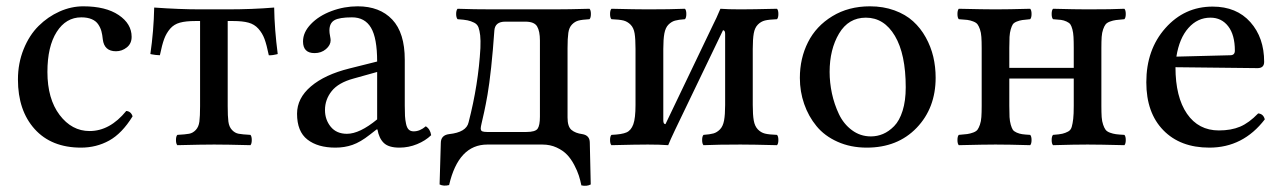

<svg xmlns="http://www.w3.org/2000/svg" viewBox="-20 -460 4084 611"><path d="M401.9 -89.8Q368.2 -35.2 327.4 -12.7Q286.6 9.8 237.8 9.8Q143.6 9.8 90.3 -49.3Q37.1 -108.4 37.1 -207Q37.1 -258.8 55.2 -303.5Q73.2 -348.1 102.8 -377.4Q132.3 -406.7 169.4 -423.3Q206.5 -439.9 245.1 -439.9Q316.4 -439.9 357.7 -412.1Q398.9 -384.3 398.9 -342.8Q398.9 -321.3 383.5 -309.1Q368.2 -296.9 349.1 -296.9Q311.5 -296.9 307.1 -335Q305.7 -349.6 302.7 -360.6Q299.8 -371.6 292.7 -382.3Q285.6 -393.1 272 -398.9Q258.3 -404.8 238.8 -404.8Q189.9 -404.8 160.4 -358.4Q130.9 -312 130.9 -231Q130.9 -145.5 169.7 -94.2Q208.5 -43 265.1 -43Q329.6 -43 381.8 -106.9Q397 -105.5 401.9 -89.8Z M616.7 -122.1V-393.1H601.6Q571.3 -393.1 552.5 -387.9Q533.7 -382.8 521.5 -368.7Q509.3 -354.5 502.4 -335.9Q495.6 -317.4 488.8 -284.2Q482.4 -284.2 474.9 -285.2Q467.3 -286.1 462.9 -287.1L458.5 -288.1Q469.2 -361.8 470.7 -436Q550.8 -430.2 618.7 -430.2H702.6Q783.7 -430.2 852.5 -436Q853.5 -367.2 863.8 -288.1Q862.3 -287.6 859.4 -286.9Q856.4 -286.1 848.9 -284.9Q841.3 -283.7 835.4 -284.2Q828.6 -317.4 821.8 -335.9Q814.9 -354.5 802.2 -368.7Q789.6 -382.8 770.8 -387.9Q752 -393.1 721.7 -393.1H704.6V-122.1Q704.6 -89.8 706.8 -73Q709 -56.2 718.3 -46.4Q727.5 -36.6 739.3 -34.4Q751 -32.2 776.9 -30.8Q781.2 -26.4 781.2 -14.4Q781.2 -2.4 776.9 2Q700.7 0 661.6 0Q624.5 0 544.4 2Q540 -2.4 540 -14.4Q540 -26.4 544.4 -30.8Q570.3 -32.2 582 -34.4Q593.8 -36.6 603 -46.4Q612.3 -56.2 614.5 -73Q616.7 -89.8 616.7 -122.1Z M1180.2 -80.1V-231L1105 -210Q1056.6 -196.8 1035.4 -169.9Q1014.2 -143.1 1014.2 -109.9Q1014.2 -79.1 1032.5 -56.6Q1050.8 -34.2 1084 -34.2Q1124.5 -34.2 1180.2 -80.1ZM1181.2 -47.9H1178.2L1156.2 -30.8Q1127 -7.8 1101.8 1Q1076.7 9.8 1047.4 9.8Q991.2 9.8 958.3 -15.9Q925.3 -41.5 925.3 -98.1Q925.3 -147.5 969.5 -185.1Q1013.7 -222.7 1092.3 -242.2L1180.2 -264.2Q1180.2 -338.9 1160.6 -371.8Q1141.1 -404.8 1100.1 -404.8Q1059.6 -404.8 1043.9 -395.5Q1028.3 -386.2 1028.3 -362.8Q1028.3 -355.5 1030.3 -345.7Q1032.2 -335.9 1032.2 -332Q1032.2 -316.4 1017.3 -303.7Q1002.4 -291 981 -291Q944.3 -291 944.3 -328.1Q944.3 -357.4 969.5 -383.5Q994.6 -409.7 1034.9 -424.8Q1075.2 -439.9 1118.2 -439.9Q1188.5 -439.9 1228.3 -397.7Q1268.1 -355.5 1268.1 -270V-124Q1268.1 -103 1268.8 -90.8Q1269.5 -78.6 1272.2 -65.9Q1274.9 -53.2 1280.8 -47.6Q1286.6 -42 1296.4 -42Q1316.4 -42 1335 -58.1Q1349.1 -49.3 1352.1 -29.8Q1334 -12.2 1307.1 -1.2Q1280.3 9.8 1251 9.8Q1216.8 9.8 1201.4 -5.1Q1186 -20 1181.2 -47.9Z M1509.8 -51.8Q1509.8 -43.9 1514.9 -42Q1520 -40 1530.8 -40H1654.8Q1683.6 -40 1690.9 -50.5Q1698.2 -61 1698.2 -88.9V-331.1Q1698.2 -360.8 1689.2 -376Q1680.2 -391.1 1651.9 -391.1H1587.9Q1555.2 -391.1 1553.2 -362.8Q1548.8 -299.3 1543 -245.4Q1537.1 -191.4 1531.5 -159.2Q1525.9 -127 1520.8 -103.8Q1515.6 -80.6 1512.7 -68.1Q1509.8 -55.7 1509.8 -51.8ZM1378.9 127 1382.8 -4.9Q1382.8 -29.8 1409.2 -33.2Q1464.4 -39.1 1471.2 -70.8Q1502.4 -191.4 1508.8 -307.1Q1509.8 -332 1508.1 -347.4Q1506.3 -362.8 1502.7 -372.8Q1499 -382.8 1488.8 -387.9Q1478.5 -393.1 1467.8 -395.3Q1457 -397.5 1436 -398.9Q1431.6 -404.3 1431.6 -415.5Q1431.6 -426.8 1436 -432.1Q1485.8 -430.2 1550.8 -430.2H1742.2Q1789.6 -430.2 1856 -432.1Q1860.4 -427.7 1860.4 -415.5Q1860.4 -403.3 1856 -398.9Q1832 -397.5 1820.8 -394.5Q1809.6 -391.6 1800.3 -382.1Q1791 -372.6 1788.6 -355.5Q1786.1 -338.4 1786.1 -307.1V-85.9Q1786.1 -57.1 1798.6 -46.6Q1811 -36.1 1833 -33.2Q1856.9 -29.3 1856.9 -5.9L1859.9 127Q1846.7 133.8 1830.1 129.9Q1826.7 113.3 1822 98.6Q1817.4 84 1807.4 64.9Q1797.4 45.9 1784.7 32.5Q1772 19 1751.5 9.5Q1731 0 1706.1 0H1530.8Q1439 0 1409.2 128.9Q1391.6 133.3 1378.9 127Z M2097.7 -64.9 2249.5 -381.8Q2258.8 -399.4 2272.5 -432.1Q2296.9 -430.2 2336.4 -430.2Q2372.6 -430.2 2452.6 -432.1Q2457 -427.7 2457 -415.5Q2457 -403.3 2452.6 -398.9Q2427.2 -397.9 2414.3 -394.8Q2401.4 -391.6 2391.6 -381.6Q2381.8 -371.6 2378.7 -353.8Q2375.5 -335.9 2375.5 -304.2V-126Q2375.5 -94.2 2378.7 -76.4Q2381.8 -58.6 2391.6 -48.3Q2401.4 -38.1 2414.3 -34.9Q2427.2 -31.7 2452.6 -30.8Q2457 -26.4 2457 -14.4Q2457 -2.4 2452.6 2Q2374.5 0 2336.4 0Q2264.6 0 2218.8 2Q2214.4 -2.4 2214.4 -14.4Q2214.4 -26.4 2218.8 -30.8Q2239.3 -32.2 2250.5 -35.4Q2261.7 -38.6 2271.2 -48.3Q2280.8 -58.1 2284.2 -76.7Q2287.6 -95.2 2287.6 -126V-352.1Q2287.6 -363.8 2280.8 -363.8L2128.4 -46.9Q2112.3 -13.2 2106.4 2Q2080.1 0 2041.5 0Q2005.9 0 1925.8 2Q1921.4 -2.4 1921.4 -14.4Q1921.4 -26.4 1925.8 -30.8Q1959 -32.2 1973.6 -38.6Q1988.3 -44.9 1995.4 -64.5Q2002.4 -84 2002.4 -126V-304.2Q2002.4 -335.9 1999.5 -353.8Q1996.6 -371.6 1986.6 -381.6Q1976.6 -391.6 1963.9 -394.8Q1951.2 -397.9 1925.8 -398.9Q1921.4 -403.3 1921.4 -415.5Q1921.4 -427.7 1925.8 -432.1Q2003.9 -430.2 2041.5 -430.2Q2113.8 -430.2 2159.7 -432.1Q2164.1 -427.7 2164.1 -415.5Q2164.1 -403.3 2159.7 -398.9Q2139.2 -397.5 2127.9 -394.3Q2116.7 -391.1 2107.2 -381.6Q2097.7 -372.1 2094.2 -353.5Q2090.8 -335 2090.8 -304.2V-77.1Q2090.8 -64.9 2097.7 -64.9Z M2525.4 -211.9Q2525.4 -274.4 2551.3 -325.7Q2577.1 -377 2628.7 -408.4Q2680.2 -439.9 2748.5 -439.9Q2791 -439.9 2826.4 -427Q2861.8 -414.1 2885.7 -392.3Q2909.7 -370.6 2926 -341.1Q2942.4 -311.5 2950 -279.3Q2957.5 -247.1 2957.5 -212.9Q2957.5 -116.2 2897 -53.2Q2836.4 9.8 2738.3 9.8Q2687 9.8 2645.5 -8.8Q2604 -27.3 2578.4 -58.6Q2552.7 -89.8 2539.1 -129.2Q2525.4 -168.5 2525.4 -211.9ZM2735.4 -403.8Q2680.2 -403.8 2650.1 -353.3Q2620.1 -302.7 2620.1 -231Q2620.1 -197.3 2627.4 -162.8Q2634.8 -128.4 2649.7 -96.9Q2664.6 -65.4 2691.2 -45.7Q2717.8 -25.9 2751.5 -25.9Q2771.5 -25.9 2790 -33.7Q2808.6 -41.5 2825.4 -58.6Q2842.3 -75.7 2852.3 -107.4Q2862.3 -139.2 2862.3 -182.1Q2862.3 -287.6 2827.9 -345.7Q2793.5 -403.8 2735.4 -403.8Z M3031.2 2Q3026.9 -2.4 3026.9 -14.4Q3026.9 -26.4 3031.2 -30.8Q3048.8 -32.2 3058.1 -33.4Q3067.4 -34.7 3077.1 -38.3Q3086.9 -42 3090.8 -47.4Q3094.7 -52.7 3098.4 -63.2Q3102.1 -73.7 3103 -87.6Q3104 -101.6 3104 -123V-307.1Q3104 -328.6 3103 -342.5Q3102.1 -356.4 3098.4 -366.9Q3094.7 -377.4 3090.6 -382.8Q3086.4 -388.2 3076.9 -391.8Q3067.4 -395.5 3058.1 -396.7Q3048.8 -397.9 3031.2 -398.9Q3026.9 -403.3 3026.9 -415.5Q3026.9 -427.7 3031.2 -432.1Q3113.3 -430.2 3147.9 -430.2Q3188 -430.2 3258.3 -432.1Q3262.7 -427.7 3262.7 -415.5Q3262.7 -403.3 3258.3 -398.9Q3241.7 -397.5 3233.2 -396.2Q3224.6 -395 3215.6 -391.4Q3206.5 -387.7 3203.1 -382.6Q3199.7 -377.4 3196.5 -366.7Q3193.4 -356 3192.6 -342.5Q3191.9 -329.1 3191.9 -307.1V-244.1H3397V-307.1Q3397 -329.1 3396.2 -342.5Q3395.5 -356 3392.6 -366.9Q3389.6 -377.9 3386 -382.8Q3382.3 -387.7 3373.8 -391.6Q3365.2 -395.5 3356.4 -396.7Q3347.7 -397.9 3331.1 -398.9Q3326.7 -403.3 3326.7 -415.5Q3326.7 -427.7 3331.1 -432.1Q3403.3 -430.2 3440.9 -430.2Q3522 -430.2 3558.1 -432.1Q3562.5 -427.7 3562.5 -415.5Q3562.5 -403.3 3558.1 -398.9Q3540.5 -397.5 3531.2 -396.2Q3522 -395 3512.2 -391.4Q3502.4 -387.7 3498.3 -382.3Q3494.1 -377 3490.5 -366.7Q3486.8 -356.4 3485.8 -342.5Q3484.9 -328.6 3484.9 -307.1V-123Q3484.9 -101.6 3485.8 -87.6Q3486.8 -73.7 3490.5 -63.2Q3494.1 -52.7 3498.3 -47.1Q3502.4 -41.5 3512.2 -37.8Q3522 -34.2 3531.2 -33Q3540.5 -31.7 3558.1 -30.8Q3562.5 -26.4 3562.5 -14.4Q3562.5 -2.4 3558.1 2Q3478 0 3440.9 0Q3399.4 0 3331.1 2Q3326.7 -2.4 3326.7 -14.4Q3326.7 -26.4 3331.1 -30.8Q3351.1 -32.2 3360.6 -34.4Q3370.1 -36.6 3378.9 -41.3Q3387.7 -45.9 3390.6 -56.4Q3393.6 -66.9 3395.3 -81.8Q3397 -96.7 3397 -123V-210H3191.9V-123Q3191.9 -101.1 3192.6 -87.6Q3193.4 -74.2 3196.5 -63.2Q3199.7 -52.2 3203.1 -47.1Q3206.5 -42 3215.3 -38.1Q3224.1 -34.2 3232.9 -33Q3241.7 -31.7 3258.3 -30.8Q3262.7 -26.4 3262.7 -14.4Q3262.7 -2.4 3258.3 2Q3189.9 0 3147.9 0Q3113.3 0 3031.2 2Z M3723.6 -279.8 3895 -284.2Q3909.7 -284.2 3909.7 -298.8Q3909.7 -349.1 3888.4 -376.5Q3867.2 -403.8 3832 -403.8Q3791 -403.8 3762 -371.1Q3732.9 -338.4 3723.6 -279.8ZM3983.9 -99.1Q4000.5 -97.7 4004.9 -80.1Q3936 9.8 3828.6 9.8Q3735.8 9.8 3681.9 -45.7Q3627.9 -101.1 3627.9 -198.2Q3627.9 -302.2 3688.7 -370.6Q3749.5 -439 3838.9 -439Q3915 -439 3959 -389.6Q4002.9 -340.3 4002.9 -263.2Q4002.9 -243.2 3981.9 -243.2L3720.7 -246.1Q3720.7 -151.4 3757.3 -98.1Q3793.9 -44.9 3858.9 -44.9Q3897.9 -44.9 3926.3 -56.9Q3954.6 -68.8 3983.9 -99.1Z"/></svg>

Font: Common Serif News
Style: Regular
Weight: 450
Designer: Philipp H. Poll, Khaled Hosny
Foundry: Stefan Peev, Context Ltd.
Version: Version 1.026